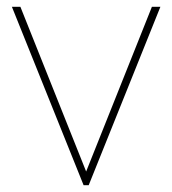

<svg xmlns="http://www.w3.org/2000/svg" viewBox="-20 -545 507 565"><path d="M15 -525H40L240 -24H227L427 -525H452L241 0H226Z"/></svg>

Font: Easer Grotesk Variable
Style: Regular
Weight: 400
Designer: Boardeaser, Bonnie Shaver-Troup, Thomas Jockin
Foundry: Lexend
Version: Version 1.001;Glyphs 3.1.2 (3151)